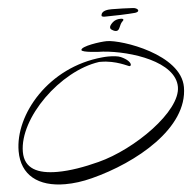

<svg xmlns="http://www.w3.org/2000/svg" viewBox="-64 -962 1176 1157"><g transform="rotate(-5 523.5 -384.0)"><path d="M610 -856C656 -856 755 -859 793 -863C806 -865 813 -869 813 -876C813 -881 804 -892 781 -893C763 -895 678 -897 655 -897C633 -897 590 -895 590 -863C590 -856 609 -856 610 -856ZM670 -764C694 -764 691 -799 713 -819C717 -822 719 -825 719 -828C719 -833 713 -835 702 -835C682 -835 666 -829 654 -818C641 -806 635 -796 635 -789C635 -782 638 -777 644 -774C654 -767 663 -764 670 -764ZM284 129C335 129 389 122 447 107C721 37 1047 -144 1047 -392C1047 -590 698 -708 608 -708C568 -708 451 -691 451 -668C451 -652 564 -647 580 -647C749 -634 1011 -549 1011 -396C1011 -248 718 -44 495 13C407 36 319 51 244 51C123 51 46 14 46 -87C46 -292 313 -554 551 -587H561C652 -587 725 -546 730 -546C737 -546 740 -549 740 -555C740 -567 723 -588 684 -605C669 -612 640 -615 609 -615C596 -615 584 -614 573 -613C245 -583 21 -315 21 -93C21 51 120 129 284 129Z"/></g></svg>

Font: Comforter
Style: Regular
Weight: 400
Designer: Robert E. Leuschke
Foundry: Robert E. Leuschke
Version: Version 1.013; ttfautohint (v1.8.3)